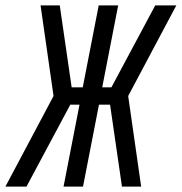

<svg xmlns="http://www.w3.org/2000/svg" viewBox="-59 -690 672 710"><path d="M39 0H-39L139 -335L91 -670H162L206 -367H247L306 -670H378L319 -367H353L515 -670H593L415 -335L463 0H392L348 -303H307L248 0H176L235 -303H201Z"/></svg>

Font: Lode Term
Style: Italic
Weight: 400
Italic angle: -11°
Monospace: yes
Designer: Belleve Invis
Foundry: Belleve Invis
Version: Version 29.2.0